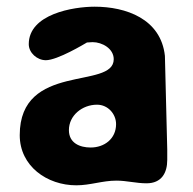

<svg xmlns="http://www.w3.org/2000/svg" viewBox="-20 -547 576 574"><path d="M39 -143C39 -50 121 7 208 7C250 7 286 -7 328 -7C359 -7 387 1 418 1C463 1 480 -30 480 -69V-100C479 -142 474 -338 473 -380C461 -491 356 -527 263 -527C199 -527 66 -505 66 -415C66 -389 91 -367 117 -367C152 -367 233 -416 240 -420C242 -420 254 -421 257 -421C285 -421 320 -402 320 -370C320 -278 39 -362 39 -143ZM186 -158C186 -202 226 -234 270 -234C303 -234 327 -206 327 -176C327 -132 292 -106 251 -106C219 -106 186 -119 186 -158Z"/></svg>

Font: Asimov Print
Style: Regular
Weight: 500
Designer: Google
Version: Version 2.000980: 2014